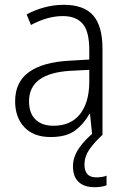

<svg xmlns="http://www.w3.org/2000/svg" viewBox="-20 -561 523 800"><path d="M246 -541Q329 -541 368 -497Q407 -453 407 -358V0H364L355 -87H353Q329 -44 292.5 -17Q256 10 191 10Q120 10 81.5 -31Q43 -72 43 -139Q43 -219 100.5 -260.5Q158 -302 268 -308L352 -313V-352Q352 -430 324.5 -462Q297 -494 242 -494Q209 -494 176 -484.5Q143 -475 109 -457L91 -501Q124 -519 164 -530Q204 -541 246 -541ZM274 -266Q101 -256 101 -139Q101 -89 128 -63Q155 -37 202 -37Q275 -37 313 -85Q351 -133 352 -217V-270ZM332 125Q332 178 381 178Q395 178 406 176Q417 174 424 171V211Q414 215 401.5 217Q389 219 373 219Q331 219 307.5 197Q284 175 284 132Q284 93 309.5 56Q335 19 375 -12L408 0Q373 32 352.5 61.5Q332 91 332 125Z"/></svg>

Font: Noto Sans Lao UI SemCond Light
Style: Regular
Weight: 300
Width: 4
Designer: Monotype Design Team
Foundry: Monotype Imaging Inc.
Version: Version 2.000; ttfautohint (v1.8.4.7-5d5b)